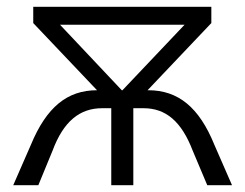

<svg xmlns="http://www.w3.org/2000/svg" viewBox="-20 -546 723 566"><path d="M524 -473 341 -280H339L157 -473ZM603 -478V-526H78V-478L266 -280C178 -280 117 -230 71 -119L19 0H93L135 -102C167 -188 215 -227 281 -227H308V0H373V-227H403C469 -227 515 -188 548 -102L591 0H664L612 -119C567 -230 505 -280 417 -280H415Z"/></svg>

Font: Montserrat-Alt1
Style: Regular
Weight: 400
Designer: Differentunic
Foundry: Differentunic
Version: Version 7.222